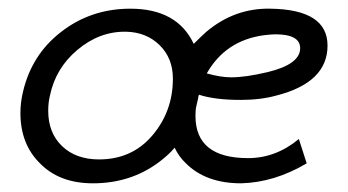

<svg xmlns="http://www.w3.org/2000/svg" viewBox="-20 -414 800 442"><path d="M734 -309Q734 -224 616 -194Q580 -184 534 -184Q474 -184 438 -196Q436 -190 436 -187Q435 -184 433.5 -176.5Q432 -169 431 -165Q430 -158 430 -147Q430 -50 551 -50Q615 -50 668 -94L686 -38Q612 6 535 8Q454 8 408 -38Q392 -53 382 -74Q369 -58 345 -40Q280 8 194 8Q116 8 71 -39Q27 -83 27 -154Q27 -178 33 -203Q53 -288 120 -340Q189 -394 280 -394Q388 -394 426 -313Q444 -331 454 -340Q520 -396 603 -394Q734 -392 734 -309ZM270 -341Q209 -342 158 -299Q108 -257 95 -194Q91 -178 91 -159Q91 -108 123 -77.5Q155 -47 208 -47Q284 -47 331 -102.5Q378 -158 378 -233Q378 -280 347.5 -310Q317 -340 270 -341ZM614 -335Q606 -335 588 -333Q499 -321 456 -245Q488 -236 512 -236Q546 -236 596 -248Q671 -266 671 -303Q671 -335 614 -335Z"/></svg>

Font: GFS Neohellenic Rg
Style: Italic
Weight: 400
Italic angle: -12°
Designer: Takis Katsoulidis and George D. Matthiopoulos
Foundry: Takis Katsoulidis and George D. Matthiopoulos
Version: Version 1.0